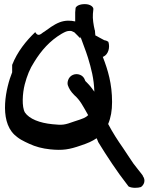

<svg xmlns="http://www.w3.org/2000/svg" viewBox="-20 -794 727 932"><path d="M39 -443C9 -369 -26 -212 50 -140C58 -133 67 -125 82 -116C94 -109 109 -102 122 -96C152 -82 185 -73 224 -69C284 -63 316 -68 373 -88C406 -99 427 -108 449 -123C451 -119 455 -110 457 -104C496 -40 550 42 595 99L604 111C620 120 649 119 664 114C679 104 689 81 673 60V58L663 45C657 37 645 23 627 -1C610 -25 595 -50 577 -76C551 -113 526 -152 505 -192C518 -223 524 -257 524 -299C524 -387 504 -454 479 -518C479 -518 480 -518 482 -519C506 -530 515 -564 506 -591C502 -594 497 -597 486 -599L460 -613C454 -617 447 -620 443 -622C442 -631 441 -639 441 -646L440 -647C434 -672 429 -703 431 -727L433 -747C436 -759 420 -774 392 -774C367 -774 352 -766 347 -756L345 -734V-690C323 -695 297 -696 270 -686C239 -674 215 -654 192 -638H191C177 -627 164 -615 151 -638C107 -596 64 -543 39 -479ZM100 -384C111 -426 125 -461 146 -493C181 -550 222 -596 279 -630C297 -640 305 -644 319 -644C328 -644 328 -643 341 -637L357 -621C362 -615 367 -611 370 -608C370 -610 371 -616 371 -617L372 -612L387 -571C395 -551 401 -532 407 -514C423 -461 436 -413 438 -349C427 -365 416 -379 402 -393L394 -401C393 -403 389 -423 368 -431C345 -440 319 -429 311 -406C308 -398 307 -389 309 -381C315 -364 323 -350 341 -332C369 -308 384 -277 408 -235C396 -223 383 -218 342 -205C292 -187 284 -186 235 -191C172 -197 122 -217 101 -248C85 -275 89 -341 100 -384Z"/></svg>

Font: Stray Cat
Style: Blk
Weight: 900
Version: Version 1.0